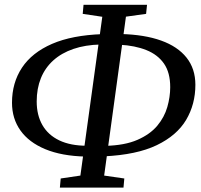

<svg xmlns="http://www.w3.org/2000/svg" viewBox="-20 -784 862 824"><path d="M237 21 240.5 -18 325 -30.5 419 -712 335 -724.5 338.5 -763.5H611L607 -724.5L520.5 -712.5L427 -30.5L513.5 -18L510 21ZM347 -112Q244.5 -114.5 174.2 -143.8Q104 -173 67.8 -224Q31.5 -275 31.5 -343Q31.5 -429 74.5 -493.8Q117.5 -558.5 203.5 -595.8Q289.5 -633 419.5 -637.5L412 -593Q346 -591.5 295 -574Q244 -556.5 208.8 -524.8Q173.5 -493 155.5 -448.5Q137.5 -404 137.5 -348.5Q137.5 -290 162 -247.2Q186.5 -204.5 234.5 -181.5Q282.5 -158.5 353 -158.5ZM425.5 -113 431.5 -158Q515.5 -160 569.8 -183.8Q624 -207.5 654.8 -244.2Q685.5 -281 698 -324.5Q710.5 -368 710.5 -410Q710.5 -472.5 683.8 -511Q657 -549.5 608.2 -569Q559.5 -588.5 493.5 -592L498.5 -638Q600 -635.5 671.2 -610Q742.5 -584.5 780.5 -536.8Q818.5 -489 818.5 -420Q818.5 -336.5 778.8 -269.5Q739 -202.5 652.8 -161Q566.5 -119.5 425.5 -113Z"/></svg>

Font: Merriweather 20pt
Style: Italic
Weight: 400
Italic angle: -7.8°
Version: Version 2.101